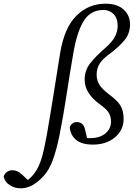

<svg xmlns="http://www.w3.org/2000/svg" viewBox="-171 -771 725 1041"><path d="M82 -35Q102 -149 119 -257Q136 -365 155 -483Q178 -622 244 -686.5Q310 -751 401 -751Q464 -751 499 -719.5Q534 -688 534 -639Q534 -589 503.5 -552.5Q473 -516 426 -481Q389 -455 371 -428.5Q353 -402 353 -367Q353 -335 368 -311.5Q383 -288 417 -262Q448 -239 466 -219.5Q484 -200 491.5 -178Q499 -156 499 -125Q499 -66 452.5 -26.5Q406 13 332 13Q274 13 243 -11.5Q212 -36 207 -81Q211 -93 221 -101Q231 -109 244 -109Q265 -109 276 -97.5Q287 -86 291 -65L301 -23Q305 -22 309 -22Q313 -22 317 -22Q370 -22 400.5 -47.5Q431 -73 431 -113Q431 -137 419.5 -158Q408 -179 367 -208Q330 -235 309 -268Q288 -301 288 -340Q288 -390 318.5 -428.5Q349 -467 399 -510Q438 -544 452.5 -573Q467 -602 467 -630Q467 -673 444.5 -695Q422 -717 390 -717Q321 -717 284 -659Q247 -601 227 -485Q208 -377 190.5 -261Q173 -145 151 -35Q135 45 112.5 104Q90 163 48 201Q17 229 -8.5 239.5Q-34 250 -58 250Q-92 250 -118 233Q-144 216 -151 188Q-148 172 -134.5 162Q-121 152 -105 152Q-83 152 -66 164Q-49 176 -33 193L-20 205Q-10 197 0 187Q10 177 20 162Q40 134 54 88.5Q68 43 82 -35Z"/></svg>

Font: Source Serif Pro
Style: Italic
Weight: 400
Italic angle: -12°
Designer: Frank Grießhammer
Foundry: Adobe Systems Incorporated
Version: Version 3.001;hotconv 1.0.111;makeotfexe 2.5.65597